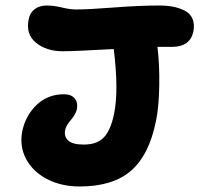

<svg xmlns="http://www.w3.org/2000/svg" viewBox="-20 -657 716 689"><path d="M266.1 12.2Q199.7 12.2 148.4 -14.6Q97.2 -41.5 73.2 -87.4Q49.3 -133.3 60.1 -187Q72.3 -243.7 112.1 -281.2Q151.9 -318.8 210 -318.8Q234.9 -318.8 247.6 -304.4Q260.3 -290 255.9 -265.1Q252 -247.1 234.1 -226.1Q216.3 -205.1 213.9 -190.9Q209 -168 224.4 -153.1Q239.7 -138.2 280.8 -138.2Q328.1 -138.2 352.8 -164.1Q377.4 -189.9 389.2 -248Q406.7 -331.1 388.2 -481Q246.6 -473.1 205.1 -473.1Q146.5 -473.1 109.1 -503.7Q71.8 -534.2 83 -587.9Q86.9 -610.4 104 -623.8Q121.1 -637.2 147.9 -637.2Q172.9 -637.2 202.1 -630.1Q231.4 -623 253.9 -623Q296.4 -623 388.2 -630.1Q480 -637.2 550.8 -637.2Q578.1 -637.2 600.3 -633.1Q622.6 -628.9 642.3 -619.1Q662.1 -609.4 670.7 -589.8Q679.2 -570.3 673.8 -543Q661.6 -488.8 597.2 -488.8H544.9Q552.7 -429.2 551.5 -351.1Q550.3 -272.9 540 -224.1Q515.6 -101.1 450.2 -44.4Q384.8 12.2 266.1 12.2Z"/></svg>

Font: Shantell Sans Irregular Bouncy
Style: Bold Italic
Weight: 700
Italic angle: -11.31°
Designer: Stephen Nixon, Anya Danilova, Shantell Martin
Foundry: Arrow Type
Version: Version 1.006;[9816181b4]